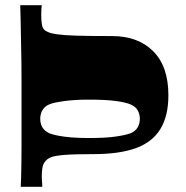

<svg xmlns="http://www.w3.org/2000/svg" viewBox="-20 -720 716 740"><path d="M60 0Q61 -16 61.5 -39.5Q62 -63 62.5 -94Q63 -125 63 -164Q63 -203 63 -249.5Q63 -296 63 -350Q63 -369 63 -403.5Q63 -438 62.5 -480Q62 -522 61 -564.5Q60 -607 59.5 -642.5Q59 -678 58 -700H141Q140 -692 139.5 -684Q139 -676 139 -669.5Q139 -663 139 -657Q139 -641 141.5 -625.5Q144 -610 153 -603Q159 -599 168.5 -595Q178 -591 202.5 -587.5Q227 -584 276.5 -582.5Q326 -581 412 -581Q512 -581 570.5 -522.5Q629 -464 629 -353Q629 -273 598 -222.5Q567 -172 503.5 -149Q440 -126 341 -126Q267 -126 229 -123Q191 -120 175.5 -113.5Q160 -107 152 -95Q145 -85 143 -70.5Q141 -56 141 -39Q141 -33 141.5 -26Q142 -19 142.5 -12.5Q143 -6 143 0ZM135 -262Q135 -250 138.5 -239.5Q142 -229 150 -220.5Q158 -212 171 -206Q184 -201 204.5 -197Q225 -193 254.5 -190.5Q284 -188 322 -188Q386 -188 424.5 -193.5Q463 -199 482 -206Q502 -214 510.5 -229Q519 -244 519 -262Q519 -280 510.5 -295Q502 -310 482 -318Q463 -326 424.5 -331Q386 -336 322 -336Q294 -336 270 -334.5Q246 -333 227.5 -330.5Q209 -328 194.5 -325Q180 -322 171 -318Q158 -313 150 -304Q142 -295 138.5 -284.5Q135 -274 135 -262Z"/></svg>

Font: Ojuju ExtraLight ExtraBold
Style: Regular
Weight: 800
Version: Version 1.000